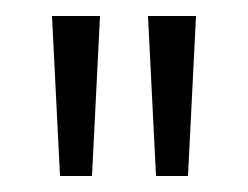

<svg xmlns="http://www.w3.org/2000/svg" viewBox="-20 -720 310 240"><path d="M45 -700H105L95 -500H55ZM165 -700H225L215 -500H175Z"/></svg>

Font: Epunda Slab Light
Style: Regular
Weight: 300
Designer: Simon Atzbach
Foundry: typofactur
Version: Version 1.102